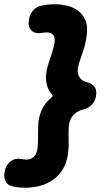

<svg xmlns="http://www.w3.org/2000/svg" viewBox="-47 -793 493 906"><path d="M406 -338Q401 -313 384.5 -297Q368 -281 341 -275Q313 -268 295 -245Q277 -222 277 -185Q276 -156 277 -126Q278 -96 273 -62Q265 -14 242.5 16.5Q220 47 190 64Q160 81 129 87Q98 93 74 93Q60 93 44.5 91.5Q29 90 16 87Q-8 84 -19 65.5Q-30 47 -26 22L-25 17Q-20 -14 2 -31Q24 -48 54 -43Q62 -41 67.5 -40.5Q73 -40 78 -40Q101 -40 116 -56.5Q131 -73 132 -117L133 -196Q133 -234 148.5 -271Q164 -308 196 -333Q201 -337 201 -340Q201 -343 198 -347Q175 -373 171 -409.5Q167 -446 179 -484L204 -563Q213 -593 211 -609.5Q209 -626 199.5 -633Q190 -640 174 -640Q170 -640 164.5 -639.5Q159 -639 150 -638Q119 -632 101.5 -649Q84 -666 89 -696L90 -702Q94 -727 111 -745.5Q128 -764 153 -767Q167 -770 182.5 -771.5Q198 -773 212 -773Q237 -773 265.5 -767Q294 -761 319 -744Q344 -727 356.5 -696.5Q369 -666 361 -618Q356 -584 346 -554.5Q336 -525 326 -495Q314 -458 324.5 -435Q335 -412 363 -405Q387 -399 399 -383Q411 -367 406 -342Z"/></svg>

Font: Winky Sans
Style: Bold Italic
Weight: 700
Italic angle: -8.97852°
Designer: Simon Atzbach
Foundry: typofactur
Version: Version 1.205